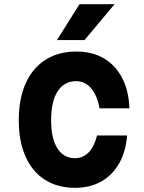

<svg xmlns="http://www.w3.org/2000/svg" viewBox="-20 -881 690 920"><path d="M340 19Q256 19 195.5 -19.5Q135 -58 102.5 -130.5Q70 -203 70 -304Q70 -408 103 -481.5Q136 -555 198 -594.5Q260 -634 346 -634Q422 -634 477.5 -601.5Q533 -569 565 -508Q597 -447 600 -362H457Q445 -425 416.5 -458.5Q388 -492 344 -492Q288 -492 256.5 -444Q225 -396 225 -304Q225 -217 255 -170Q285 -123 339 -123Q378 -123 405 -151Q432 -179 445 -232H589Q583 -154 550.5 -97.5Q518 -41 464.5 -11Q411 19 340 19ZM253 -689 361 -861H529L385 -689Z"/></svg>

Font: Martian Mono SemiCondensed
Style: Bold
Weight: 700
Width: 4
Designer: Roman Shamin
Foundry: Evil Martians
Version: Version 1.000